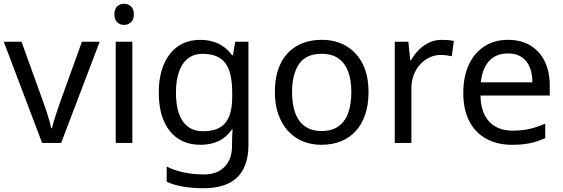

<svg xmlns="http://www.w3.org/2000/svg" viewBox="-20 -757 2983 1017"><path d="M203 0 0 -536H94L208 -220Q216 -198 225 -171Q234 -144 241 -119.5Q248 -95 251 -78H255Q259 -95 266.5 -120Q274 -145 283.5 -172Q293 -199 300 -220L414 -536H508L304 0Z M681 -536V0H593V-536ZM638 -737Q658 -737 673.5 -723.5Q689 -710 689 -681Q689 -653 673.5 -639Q658 -625 638 -625Q616 -625 601 -639Q586 -653 586 -681Q586 -710 601 -723.5Q616 -737 638 -737Z M1041 -546Q1094 -546 1136.5 -526Q1179 -506 1209 -465H1214L1226 -536H1296V9Q1296 85 1270 136.5Q1244 188 1191 214Q1138 240 1056 240Q998 240 949.5 231.5Q901 223 863 206V125Q901 145 952 156Q1003 167 1061 167Q1130 167 1169.5 126.5Q1209 86 1209 16V-5Q1209 -17 1210 -39.5Q1211 -62 1212 -71H1208Q1180 -30 1138.5 -10Q1097 10 1042 10Q938 10 879.5 -63Q821 -136 821 -267Q821 -395 879.5 -470.5Q938 -546 1041 -546ZM1053 -472Q1008 -472 976.5 -448Q945 -424 928.5 -378Q912 -332 912 -266Q912 -167 948.5 -114.5Q985 -62 1055 -62Q1096 -62 1125 -72.5Q1154 -83 1173 -105.5Q1192 -128 1201 -163Q1210 -198 1210 -246V-267Q1210 -340 1193.5 -385Q1177 -430 1142 -451Q1107 -472 1053 -472Z M1932 -269Q1932 -202 1914.5 -150.5Q1897 -99 1864.5 -63Q1832 -27 1785.5 -8.5Q1739 10 1682 10Q1629 10 1584 -8.5Q1539 -27 1506 -63Q1473 -99 1454.5 -150.5Q1436 -202 1436 -269Q1436 -358 1466 -419.5Q1496 -481 1552 -513.5Q1608 -546 1685 -546Q1758 -546 1813.5 -513.5Q1869 -481 1900.5 -419.5Q1932 -358 1932 -269ZM1527 -269Q1527 -206 1543.5 -159.5Q1560 -113 1595 -88Q1630 -63 1684 -63Q1738 -63 1773 -88Q1808 -113 1824.5 -159.5Q1841 -206 1841 -269Q1841 -333 1824 -378Q1807 -423 1772.5 -447.5Q1738 -472 1683 -472Q1601 -472 1564 -418Q1527 -364 1527 -269Z M2321 -546Q2336 -546 2353.5 -544.5Q2371 -543 2384 -540L2373 -459Q2360 -462 2344.5 -464Q2329 -466 2315 -466Q2284 -466 2256 -453Q2228 -440 2206 -416.5Q2184 -393 2171.5 -360Q2159 -327 2159 -286V0H2071V-536H2143L2153 -438H2157Q2174 -468 2198 -492.5Q2222 -517 2253 -531.5Q2284 -546 2321 -546Z M2671 -546Q2740 -546 2789.5 -516Q2839 -486 2865.5 -431.5Q2892 -377 2892 -304V-251H2525Q2527 -160 2571.5 -112.5Q2616 -65 2696 -65Q2747 -65 2786.5 -74.5Q2826 -84 2868 -102V-25Q2827 -7 2787 1.5Q2747 10 2692 10Q2616 10 2557.5 -21Q2499 -52 2466.5 -113.5Q2434 -175 2434 -264Q2434 -352 2463.5 -415Q2493 -478 2546.5 -512Q2600 -546 2671 -546ZM2670 -474Q2607 -474 2570.5 -433.5Q2534 -393 2527 -321H2800Q2800 -367 2786 -401Q2772 -435 2743.5 -454.5Q2715 -474 2670 -474Z"/></svg>

Font: uguzrati15
Style: Book
Weight: 400
Designer: Jelle Bosma - Monotype Design Team, Universal Thirst
Foundry: Monotype Imaging Inc.
Version: Version 2.106